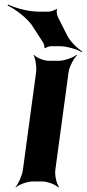

<svg xmlns="http://www.w3.org/2000/svg" viewBox="-20 -794 380 840"><path d="M222 -50 280 -478C283 -502 303 -539 317 -552L315 -554C300 -542 261 -528 237 -528H195C171 -528 138 -542 129 -554L127 -552C135 -539 141 -502 138 -478L80 -50C77 -26 60 11 48 24L49 26C62 14 99 0 123 0H165C189 0 224 14 235 26L238 24C228 11 219 -26 222 -50ZM273 -641 233 -720C229 -727 226 -748 230 -754L227 -755C222 -750 202 -743 194 -743H149C105 -743 46 -759 16 -774L13 -770C43 -756 92 -721 118 -686L168 -609C171 -604 177 -589 174 -584L178 -583C181 -587 197 -592 203 -592H239C273 -592 317 -578 338 -566L340 -569C319 -582 287 -612 273 -641Z"/></svg>

Font: Asimov
Style: EdgeNarIt
Weight: 500
Designer: Google
Version: Version 2.000980: 2014